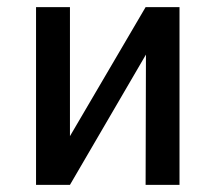

<svg xmlns="http://www.w3.org/2000/svg" viewBox="-20 -518 604 538"><path d="M81 0V-498H176V-116H164L388 -498H483V0H388L389 -384H400L176 0Z"/></svg>

Font: Nunito Sans 7pt Condensed SemiBold
Style: Regular
Weight: 600
Width: 3
Designer: Vernon Adams
Foundry: Vernon Adams
Version: Version 3.101;gftools[0.9.27]